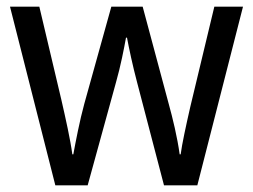

<svg xmlns="http://www.w3.org/2000/svg" viewBox="-20 -557 760 576"><path d="M391 -311 472 -1H572L709 -537H623L551 -237C538 -180 526 -125 522 -94H519C512 -145 498 -203 486 -246L408 -537H314L233 -246C219 -195 207 -132 200 -94H197C191 -139 177 -201 164 -258L98 -537H10L146 -1H243L328 -310C342 -359 352 -411 358 -444H361C367 -412 378 -360 391 -311Z"/></svg>

Font: Noto Sans Lao UI SemCond
Style: Regular
Weight: 400
Width: 4
Designer: Monotype Design Team
Foundry: Monotype Imaging Inc.
Version: Version 2.000